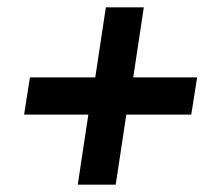

<svg xmlns="http://www.w3.org/2000/svg" viewBox="-20 -613 580 526"><path d="M345 -401H520L504 -299H326L297 -107H193L222 -299H46L62 -401H241L270 -593H374Z"/></svg>

Font: Bitter Pro
Style: Bold Italic
Weight: 700
Italic angle: -9°
Designer: Sol Matas, and Bitter project Authors
Foundry: Sol Matas
Version: Version 1.010